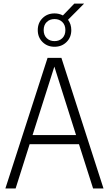

<svg xmlns="http://www.w3.org/2000/svg" viewBox="-20 -1068 617 1088"><path d="M10.5 0 249.5 -740H328L566.5 0H507.5L427.5 -251H148L68.5 0ZM164.5 -302.5H411L288 -690.5ZM289 -803Q248 -803 221 -829.8Q194 -856.5 194 -897.5Q194 -938.5 221 -965.2Q248 -992 289 -992Q315 -992 336.5 -980.5L401 -1047.5H456.5L365.5 -956Q384 -931 384 -897.5Q384 -856.5 357 -829.8Q330 -803 289 -803ZM289 -835Q316 -835 333.2 -851.8Q350.5 -868.5 350.5 -897.5Q350.5 -926.5 333.2 -943.2Q316 -960 289 -960Q262 -960 244.8 -943.2Q227.5 -926.5 227.5 -897.5Q227.5 -868.5 244.8 -851.8Q262 -835 289 -835Z"/></svg>

Font: Encode Sans Condensed Condensed Light
Style: Regular
Weight: 300
Width: 3
Designer: Multiple Designers
Foundry: Impallari Type
Version: Version 3.000; ttfautohint (v1.8.3) -l 8 -r 50 -G 200 -x 14 